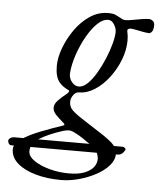

<svg xmlns="http://www.w3.org/2000/svg" viewBox="-169 -459 662 793"><g transform="rotate(5 161.5 -62.0)"><path d="M-104 165Q-111 165 -114.5 158.5Q-118 152 -118 148Q-118 141 -110.5 136Q-103 131 -94 131H354Q359 131 363.5 134Q368 137 368 141Q368 142 367.5 142.5Q367 143 367 144Q362 154 354.5 159.5Q347 165 336 165ZM113 290Q55 290 7.5 276.5Q-40 263 -68 238.5Q-96 214 -96 180Q-96 157 -65 136.5Q-34 116 12 98Q58 80 103 65Q111 62 105 56Q83 37 70 23.5Q57 10 57 -6Q57 -20 71.5 -35.5Q86 -51 107 -67Q112 -72 113.5 -75Q115 -78 115 -79Q115 -82 107 -85Q87 -95 75.5 -108Q64 -121 59.5 -138.5Q55 -156 55 -178Q55 -212 70 -252.5Q85 -293 111 -330Q137 -367 172 -390.5Q207 -414 247 -414Q268 -414 277.5 -409.5Q287 -405 293 -402Q300 -398 307 -394.5Q314 -391 321 -391Q332 -391 350 -394.5Q368 -398 387 -401Q406 -404 419 -404Q425 -404 433 -398.5Q441 -393 441 -381Q441 -362 435 -354Q429 -346 423 -346Q414 -346 398 -349Q382 -352 367.5 -355Q353 -358 345 -358Q340 -358 335.5 -355Q331 -352 333 -344Q335 -336 336 -327Q337 -318 337 -308Q337 -269 321.5 -228.5Q306 -188 280 -153.5Q254 -119 221.5 -98Q189 -77 156 -77Q149 -77 143.5 -73.5Q138 -70 134 -65Q123 -51 123 -36Q123 -18 132.5 -6Q142 6 167 23Q184 34 207.5 49.5Q231 65 254 79.5Q277 94 291 105Q313 121 321.5 134.5Q330 148 330 163Q330 189 309.5 212Q289 235 256 252.5Q223 270 185.5 280Q148 290 113 290ZM143 260Q183 260 208 250Q233 240 245 224.5Q257 209 257 191Q257 176 248 159.5Q239 143 216 130Q208 124 188.5 111Q169 98 158 93Q140 83 130 83Q124 83 117.5 84Q111 85 105 87Q45 106 9 128.5Q-27 151 -27 182Q-27 204 -1.5 221.5Q24 239 63 249.5Q102 260 143 260ZM153 -101Q171 -101 189.5 -119Q208 -137 225 -166Q242 -195 255.5 -227.5Q269 -260 277 -290Q285 -320 285 -339Q285 -354 275 -370Q265 -386 250 -386Q231 -386 212 -370Q193 -354 175.5 -327.5Q158 -301 144 -269.5Q130 -238 121.5 -206.5Q113 -175 112 -149Q112 -130 124.5 -115.5Q137 -101 153 -101Z"/></g></svg>

Font: EB Garamond
Style: Italic
Weight: 400
Italic angle: -17.2°
Designer: Georg Duffner and Octavio Pardo
Foundry: Georg Duffner
Version: Version 1.001